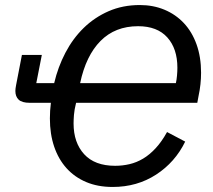

<svg xmlns="http://www.w3.org/2000/svg" viewBox="-20 -730 845 762"><path d="M535 -710Q588 -710 632.5 -691.5Q677 -673 709.5 -638.5Q742 -604 760 -554Q778 -504 778 -441Q778 -419 775.5 -395.5Q773 -372 768 -349L763 -322H282Q275 -294 273.5 -274Q272 -254 272 -240Q272 -164 314 -118Q356 -72 437 -72Q466 -72 494 -78.5Q522 -85 548 -100.5Q574 -116 598 -142Q622 -168 643 -206L715 -168Q675 -86 599.5 -37Q524 12 427 12Q368 12 322 -7.5Q276 -27 244 -62.5Q212 -98 195 -148Q178 -198 178 -260Q178 -276 179 -291Q180 -306 182 -322H98Q67 -322 54 -334.5Q41 -347 41 -369Q41 -378 44 -393L67 -512H146L124 -400H195Q210 -464 239.5 -520.5Q269 -577 312 -619Q355 -661 411 -685.5Q467 -710 535 -710ZM528 -626Q437 -626 379 -567.5Q321 -509 298 -400H678Q681 -413 682.5 -430Q684 -447 684 -461Q684 -537 644 -581.5Q604 -626 528 -626Z"/></svg>

Font: IBM Plex Sans Text
Style: Italic
Weight: 450
Italic angle: -11°
Designer: Mike Abbink, Paul van der Laan, Pieter van Rosmalen
Foundry: Bold Monday
Version: Version 3.005